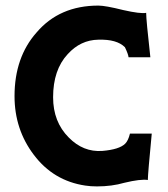

<svg xmlns="http://www.w3.org/2000/svg" viewBox="-20 -657 601 687"><path d="M445 -179H523Q509 -34 509 -13Q483 -17 425 -3Q380 10 327 10Q304 10 285 7Q171 -10 101 -103Q32 -194 32 -313Q32 -452 111 -541Q193 -637 332 -637Q357 -637 421 -621Q483 -607 503 -611Q503 -586 518 -452H440Q439 -463 427 -488Q398 -517 332 -515Q268 -514 222 -463Q170 -407 170 -309Q170 -221 226 -165Q278 -112 346 -117Q407 -122 428 -143Q439 -154 445 -179Z"/></svg>

Font: GFS Neohellenic Rg
Style: Bold
Weight: 700
Designer: Designed by Takis Katsoulidis and George D. Matthiopoulos.
Foundry: Designed by Takis Katsoulidis and George D. Matthiopoulos.
Version: Version 1.0